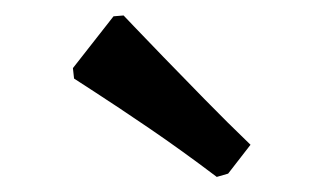

<svg xmlns="http://www.w3.org/2000/svg" viewBox="-20 -755 424 252"><path d="M75.7 -665.6 129 -733.6 142.2 -734.7Q142.2 -734.7 156.5 -719.7Q170.9 -704.6 194.9 -679.8Q218.9 -655 248.6 -624.7Q278.2 -594.4 308.8 -565L279.4 -527.1L264.5 -522.8Q218.5 -557.6 175.5 -586.9Q132.5 -616.1 104.8 -634Q77.2 -651.9 77.2 -651.9Z"/></svg>

Font: Alegreya
Style: Italic
Weight: 400
Italic angle: -7°
Designer: Juan Pablo del Peral
Foundry: Huerta Tipografica
Version: Version 2.009